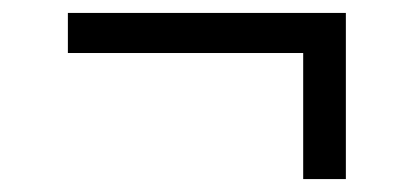

<svg xmlns="http://www.w3.org/2000/svg" viewBox="-20 -381 640 297"><path d="M449 -104H515V-361H85V-299H449Z"/></svg>

Font: Hasklig
Style: Regular
Weight: 400
Monospace: yes
Designer: Paul D. Hunt, Teo Tuominen
Foundry: Adobe Systems Incorporated
Version: Version 2.030;PS 1.0;hotconv 16.6.51;makeotf.lib2.5.65220